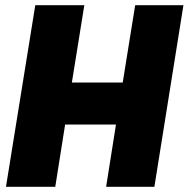

<svg xmlns="http://www.w3.org/2000/svg" viewBox="-20 -720 727 740"><path d="M3 0 116 -700H305L257 -402H453L501 -700H687L575 0H389L427 -240H231L193 0Z"/></svg>

Font: Georama ExtraBold
Style: Italic
Weight: 800
Italic angle: -9°
Version: Version 1.001